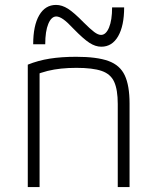

<svg xmlns="http://www.w3.org/2000/svg" viewBox="-20 -761 640 781"><path d="M93 -498Q135 -515 182.5 -522.5Q230 -530 290 -530Q374 -530 421 -513Q468 -496 487.5 -454.5Q507 -413 507 -340V0H459V-338Q459 -396 444.5 -428Q430 -460 393.5 -472.5Q357 -485 291 -485Q258 -485 229 -482Q200 -479 173.5 -472.5Q147 -466 118 -454L141 -486V0H93ZM392 -571Q368 -571 343.5 -587Q319 -603 280 -643Q254 -671 237.5 -682.5Q221 -694 209 -694Q189 -694 176.5 -664Q164 -634 164 -581H115Q115 -657 139.5 -699Q164 -741 208 -741Q232 -741 256.5 -725.5Q281 -710 320 -670Q347 -643 363 -631Q379 -619 391 -619Q411 -619 423.5 -649Q436 -679 436 -731H485Q485 -656 460.5 -613.5Q436 -571 392 -571Z"/></svg>

Font: M PLUS Code Latin Expanded Light
Style: Regular
Weight: 300
Width: 7
Designer: Coji Morishita
Foundry: UNDERFOREST DESIGN
Version: Version 1.002; ttfautohint (v1.8.3)